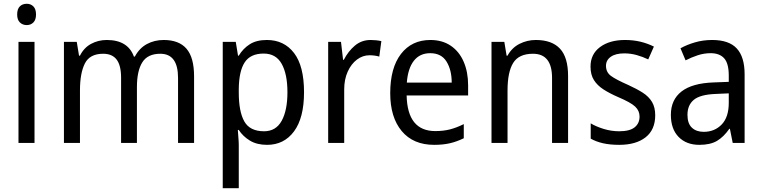

<svg xmlns="http://www.w3.org/2000/svg" viewBox="-20 -758 4043 1018"><path d="M122 -738Q143 -738 157 -724Q171 -710 171 -681Q171 -653 157 -639Q143 -625 122 -625Q100 -625 85.5 -639Q71 -653 71 -681Q71 -710 85 -724Q99 -738 122 -738ZM163 -536V0H78V-536Z M848 -546Q929 -546 969 -499.5Q1009 -453 1009 -353V0H924V-345Q924 -473 830 -473Q763 -473 734.5 -427.5Q706 -382 706 -296V0H622V-346Q622 -411 598.5 -442Q575 -473 527 -473Q456 -473 430 -421.5Q404 -370 404 -279V0H319V-536H387L399 -463H404Q425 -505 463 -525.5Q501 -546 546 -546Q658 -546 690 -458H695Q719 -503 759 -524.5Q799 -546 848 -546Z M1395 -546Q1486 -546 1539 -477Q1592 -408 1592 -269Q1592 -133 1539 -61.5Q1486 10 1396 10Q1342 10 1305 -12.5Q1268 -35 1246 -69H1241Q1242 -51 1244 -28Q1246 -5 1246 13V240H1161V-536H1230L1242 -463H1246Q1269 -501 1304.5 -523.5Q1340 -546 1395 -546ZM1378 -474Q1308 -474 1277.5 -427.5Q1247 -381 1246 -286V-268Q1246 -166 1275.5 -114Q1305 -62 1380 -62Q1443 -62 1473.5 -117.5Q1504 -173 1504 -269Q1504 -365 1473.5 -419.5Q1443 -474 1378 -474Z M1945 -546Q1959 -546 1974 -544.5Q1989 -543 2002 -540L1991 -458Q1967 -465 1939 -465Q1903 -465 1872.5 -442Q1842 -419 1823.5 -378Q1805 -337 1805 -284V0H1720V-536H1788L1799 -441H1803Q1826 -486 1861.5 -516Q1897 -546 1945 -546Z M2262 -546Q2325 -546 2370 -515.5Q2415 -485 2438.5 -430.5Q2462 -376 2462 -306V-252H2136Q2140 -63 2288 -63Q2331 -63 2366 -72Q2401 -81 2439 -100V-25Q2402 -7 2365.5 1.5Q2329 10 2282 10Q2171 10 2110 -63Q2049 -136 2049 -264Q2049 -398 2106 -472Q2163 -546 2262 -546ZM2261 -476Q2206 -476 2174.5 -436Q2143 -396 2137 -320H2375Q2375 -387 2347.5 -431.5Q2320 -476 2261 -476Z M2821 -546Q2906 -546 2949 -500Q2992 -454 2992 -355V0H2907V-345Q2907 -473 2806 -473Q2731 -473 2701 -424.5Q2671 -376 2671 -278V0H2586V-536H2654L2666 -463H2671Q2694 -505 2734.5 -525.5Q2775 -546 2821 -546Z M3454 -147Q3454 -70 3403 -30Q3352 10 3263 10Q3214 10 3177 1.5Q3140 -7 3112 -23V-104Q3140 -87 3180.5 -74.5Q3221 -62 3263 -62Q3319 -62 3345 -83Q3371 -104 3371 -140Q3371 -171 3347.5 -193Q3324 -215 3258 -243Q3212 -263 3179.5 -284Q3147 -305 3129 -333.5Q3111 -362 3111 -405Q3111 -471 3161.5 -508.5Q3212 -546 3294 -546Q3337 -546 3375 -537Q3413 -528 3447 -511L3417 -443Q3388 -457 3356 -466Q3324 -475 3290 -475Q3244 -475 3218.5 -457Q3193 -439 3193 -409Q3193 -375 3219.5 -355.5Q3246 -336 3312 -307Q3356 -287 3388 -266.5Q3420 -246 3437 -217.5Q3454 -189 3454 -147Z M3756 -546Q3845 -546 3886.5 -501Q3928 -456 3928 -364V0H3865L3850 -75H3847Q3817 -32 3781.5 -11Q3746 10 3688 10Q3619 10 3578 -32Q3537 -74 3537 -149Q3537 -229 3593.5 -273Q3650 -317 3764 -321L3844 -324V-357Q3844 -422 3819.5 -449Q3795 -476 3748 -476Q3713 -476 3679.5 -465Q3646 -454 3615 -438L3588 -502Q3622 -521 3665 -533.5Q3708 -546 3756 -546ZM3776 -260Q3693 -257 3659 -229Q3625 -201 3625 -149Q3625 -103 3648.5 -81Q3672 -59 3711 -59Q3769 -59 3806.5 -98Q3844 -137 3844 -213V-263Z"/></svg>

Font: Noto Sans Khmer SemiCondensed
Style: Regular
Weight: 400
Width: 4
Designer: Danh Hong and the Monotype Design Team
Foundry: Monotype Imaging Inc.
Version: Version 2.004; ttfautohint (v1.8.4.7-5d5b)